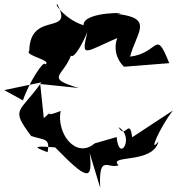

<svg xmlns="http://www.w3.org/2000/svg" viewBox="-68 -790 841 912"><path d="M382 -109C293 -33 199 -156 220 -263C103 -216 222 -299 140 -229L123 -391L306 -372C101 -432 295 -429 280 -619C239 -471 293 -509 347 -638C316 -509 331 -542 502 -615C515 -666 436 -557 521 -473L736 -490C668 -658 690 -538 550 -521C579 -635 667 -704 487 -724C573 -730 324 -739 329 -670C247 -695 187 -772 204 -770C287 -616 74 -743 71 -548C45 -527 186 -502 146 -484C141 -508 69 -398 41 -313L-48 -362L129 -399C25 -251 -21 -279 80 -144C143 -123 171 -136 158 -67C76 -97 107 -96 194 -90C345 65 374 73 358 -63L408 102C400 -63 447 15 495 -5C443 -57 658 -9 685 -118C633 -54 693 -187 753 -265L560 -138C547 -235 528 -125 495 -186C574 -141 498 -10 486 -139Z"/></svg>

Font: Asimov Silicon
Style: Regular
Weight: 400
Designer: Google
Version: Version 2.000980; 2014